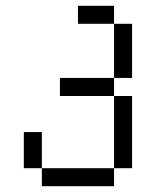

<svg xmlns="http://www.w3.org/2000/svg" viewBox="-20 -520 540 665"><path d="M125 62.5V125H375V62.5ZM125 62.5Q125 62.5 125 -62.5H62.5Q62.5 -62.5 62.5 62.5ZM375 62.5H437.5Q437.5 62.5 437.5 -187.5H375Q375 -187.5 375 62.5ZM375 -187.5V-250H187.5V-187.5ZM375 -250H437.5V-437.5H375ZM375 -437.5V-500H250V-437.5Z"/></svg>

Font: BFUnifontExMono
Style: Regular
Weight: 500
Version: Version 15.0.06